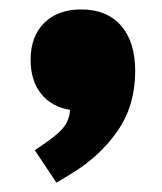

<svg xmlns="http://www.w3.org/2000/svg" viewBox="-20 -228 344 407"><path d="M99.6 159.2 53.7 90.3 67.4 81.1Q102.1 58.1 114.7 42Q127.4 25.9 128.4 4.9Q89.4 -1.5 67.1 -29.3Q44.9 -57.1 44.9 -101.1Q44.9 -150.9 73.7 -179.4Q102.5 -208 152.3 -208Q206.5 -208 236.6 -173.6Q266.6 -139.2 266.6 -77.1Q266.6 -4.9 229.7 48.8Q192.9 102.5 132.8 139.2Z"/></svg>

Font: Schibsted Grotesk ExtraBold
Style: Regular
Weight: 800
Designer: Bakken & Baeck AS, Henrik Kongsvoll
Foundry: Schibsted ASA
Version: Version 1.100; ttfautohint (v1.8.4.7-5d5b);gftools[0.9.25]